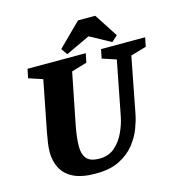

<svg xmlns="http://www.w3.org/2000/svg" viewBox="-116 -896 949 1009"><g transform="rotate(-15 358.5 -391.0)"><path d="M282 10Q207 10 162 -12Q117 -34 96.5 -73Q76 -112 76 -161Q76 -184 80 -211Q84 -238 89 -265L143 -541L67 -566L77 -615H394L384 -566L300 -541L245 -264Q239 -233 235.5 -205Q232 -177 232 -148Q232 -108 251.5 -84.5Q271 -61 322 -61Q371 -61 404.5 -90Q438 -119 458 -162.5Q478 -206 486 -248L543 -541L467 -566L477 -615H717L707 -566L622 -541L563 -236Q557 -205 541.5 -163.5Q526 -122 495 -82.5Q464 -43 412.5 -16.5Q361 10 282 10ZM299 -635 275 -669 399 -792H493L576 -664L544 -635L431 -697Z"/></g></svg>

Font: Manuale ExtraBold
Style: Italic
Weight: 800
Italic angle: -11°
Designer: Eduardo Tunni / Pablo Cosgaya
Foundry: Eduardo Tunni / Pablo Cosgaya
Version: Version 1.002